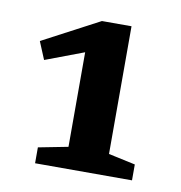

<svg xmlns="http://www.w3.org/2000/svg" viewBox="-53 -754 448 476"><g transform="rotate(10 171.0 -516.0)"><path d="M139.5 -382.5V-671.5L164.5 -630L42.5 -584L24 -628.5L167 -704H241.5V-382.5L309 -368V-328H65V-368Z"/></g></svg>

Font: Newsreader 7pt Medium
Style: Regular
Weight: 500
Designer: Hugues Gentile
Foundry: Production Type
Version: Version 1.003